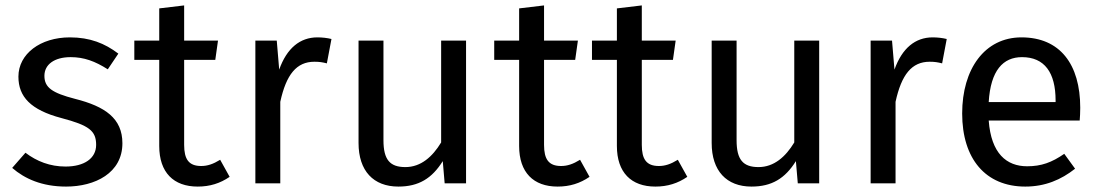

<svg xmlns="http://www.w3.org/2000/svg" viewBox="-20 -677 4066 709"><path d="M238 -539C129 -539 48 -478 48 -394C48 -320 93 -271 207 -241C309 -214 335 -194 335 -142C335 -92 291 -62 222 -62C165 -62 116 -81 74 -113L25 -57C71 -17 135 12 224 12C331 12 432 -38 432 -148C432 -240 368 -284 257 -312C172 -334 144 -354 144 -397C144 -439 181 -466 241 -466C290 -466 331 -451 378 -421L417 -479C367 -517 312 -539 238 -539Z M793 -87C767 -71 746 -64 723 -64C677 -64 660 -89 660 -142V-456H775L785 -527H660V-657L568 -646V-527H476V-456H568V-138C568 -40 621 12 710 12C755 12 793 0 828 -24Z M1152 -539C1088 -539 1039 -499 1011 -420L1002 -527H923V0H1015V-301C1037 -402 1075 -449 1141 -449C1160 -449 1171 -447 1187 -443L1204 -533C1188 -537 1169 -539 1152 -539Z M1701 -527H1609V-151C1577 -98 1534 -60 1477 -60C1420 -60 1396 -87 1396 -159V-527H1304V-149C1304 -46 1359 12 1451 12C1526 12 1575 -18 1615 -82L1622 0H1701Z M2122 -87C2096 -71 2075 -64 2052 -64C2006 -64 1989 -89 1989 -142V-456H2104L2114 -527H1989V-657L1897 -646V-527H1805V-456H1897V-138C1897 -40 1950 12 2039 12C2084 12 2122 0 2157 -24Z M2483 -87C2457 -71 2436 -64 2413 -64C2367 -64 2350 -89 2350 -142V-456H2465L2475 -527H2350V-657L2258 -646V-527H2166V-456H2258V-138C2258 -40 2311 12 2400 12C2445 12 2483 0 2518 -24Z M3005 -527H2913V-151C2881 -98 2838 -60 2781 -60C2724 -60 2700 -87 2700 -159V-527H2608V-149C2608 -46 2663 12 2755 12C2830 12 2879 -18 2919 -82L2926 0H3005Z M3424 -539C3360 -539 3311 -499 3283 -420L3274 -527H3195V0H3287V-301C3309 -402 3347 -449 3413 -449C3432 -449 3443 -447 3459 -443L3476 -533C3460 -537 3441 -539 3424 -539Z M3969 -279C3969 -440 3894 -539 3752 -539C3616 -539 3533 -422 3533 -258C3533 -91 3619 12 3766 12C3839 12 3898 -13 3950 -54L3910 -109C3864 -77 3825 -63 3773 -63C3697 -63 3640 -110 3631 -232H3967C3968 -244 3969 -261 3969 -279ZM3878 -300H3631C3638 -417 3684 -466 3754 -466C3837 -466 3878 -409 3878 -306Z"/></svg>

Font: FSans
Style: Regular
Weight: 400
Designer: Carrois Corporate & Edenspiekermann AG
Foundry: Carrois Corporate GbR & Edenspiekermann AG
Version: Version 4.106;PS 004.106;hotconv 1.0.70;makeotf.lib2.5.58329